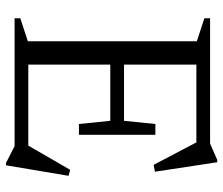

<svg xmlns="http://www.w3.org/2000/svg" viewBox="-73 -661 764 658"><g transform="rotate(90 309.0 -332.0)"><path d="M442 -482.5V-351.5V-220.5H405L394 -328H151.5V-375H394L405 -482.5ZM568.5 -481 545 -476.5 462.5 -633.5 490 -623H151.5V-670H472L528 -694.5H536ZM471.5 -34 562 -190.5 582.5 -185 546.5 29.5H538.5L481 0H151.5V-47H494ZM42.5 0V-19.5L121.5 -45.5V-624.5L42.5 -650.5V-670H201.5V0Z"/></g></svg>

Font: Newsreader Text
Style: Regular
Weight: 400
Designer: Hugues Gentile
Foundry: Production Type
Version: Version 1.001